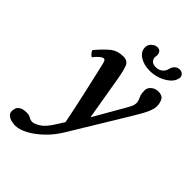

<svg xmlns="http://www.w3.org/2000/svg" viewBox="-246 -706 1034 1034"><g transform="rotate(45 271.0 -188.5)"><path d="M287 -344 330 -90 332 -89 433 -265Q446 -288 449 -297.5Q452 -307 452 -317Q452 -329 447.5 -338Q443 -347 438.5 -360Q434 -373 434 -396Q434 -415 451 -429.5Q468 -444 491 -444Q521 -444 531.5 -425.5Q542 -407 542 -381Q542 -361 528.5 -331Q515 -301 480 -244L291 67Q261 117 222 154Q183 191 144.5 211.5Q106 232 75 232Q64 232 47.5 228.5Q31 225 19 215Q7 205 7 188Q7 179 11 167Q15 155 29 146.5Q43 138 72 138Q89 138 101 145.5Q113 153 127 153Q141 153 169 136Q197 119 228 68L254 27Q247 -11 236.5 -59.5Q226 -108 215 -157.5Q204 -207 194.5 -248.5Q185 -290 179 -315.5Q173 -341 173 -341Q168 -362 158 -362Q148 -362 132.5 -348Q117 -334 107 -320Q88 -332 82 -350Q120 -395 150 -419.5Q180 -444 226 -444Q259 -444 269.5 -414.5Q280 -385 287 -344ZM520 -573Q516 -549 494 -530Q472 -511 441.5 -500Q411 -489 379 -489Q334 -489 303 -509Q272 -529 272 -560Q272 -563 272 -566Q272 -569 273 -572Q276 -586 290 -597.5Q304 -609 319 -609Q336 -609 342.5 -598.5Q349 -588 349 -578Q349 -576 348.5 -574.5Q348 -573 348 -571Q347 -568 347 -561Q347 -548 356.5 -537Q366 -526 388 -526Q412 -526 427 -539Q442 -552 446 -571Q449 -587 461 -598Q473 -609 489 -609Q503 -609 512 -600.5Q521 -592 521 -580Q521 -575 520 -573Z"/></g></svg>

Font: Libertinus Serif Semibold Italic
Style: Regular
Weight: 600
Italic angle: -11.5°
Designer: Philipp H. Poll, Khaled Hosny
Foundry: Caleb Maclennan
Version: Version 7.051;RELEASE